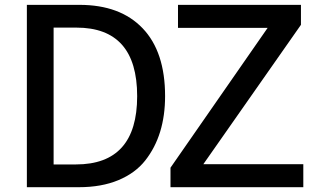

<svg xmlns="http://www.w3.org/2000/svg" viewBox="-20 -779 1316 799"><path d="M689.5 -81.1 1093.8 -663.1H720.7V-758.8H1232.4V-675.8L826.2 -95.7H1242.2V0H689.5ZM91.8 0V-758.8H310.5Q480.5 -758.8 573.7 -661.1Q667 -563.5 667 -378.9Q667 -297.9 646.5 -231Q626 -164.1 584.5 -111.3Q543 -58.6 472.7 -29.3Q402.3 0 308.6 0ZM203.1 -94.7H295.9Q550.8 -94.7 550.8 -378.9Q550.8 -664.1 297.9 -664.1H203.1Z"/></svg>

Font: Gothic A1 SemiBold
Style: Regular
Weight: 600
Version: Version 2.50